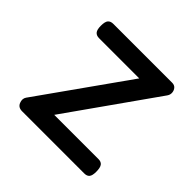

<svg xmlns="http://www.w3.org/2000/svg" viewBox="-133 -630 760 760"><g transform="rotate(45 247.5 -250.0)"><path d="M83 0Q61 0 54 -18Q47 -36 56 -49L319 -420H94Q79 -420 71.5 -429Q64 -438 64 -460Q64 -483 71.5 -491.5Q79 -500 94 -500H423Q436 -500 443 -492Q450 -484 451 -472.5Q452 -461 445 -451L183 -80H431Q446 -80 453 -70.5Q460 -61 460 -38Q460 -17 453 -8.5Q446 0 431 0Z"/></g></svg>

Font: Playwrite US Modern
Style: Regular
Weight: 400
Designer: Veronika Burian, José Scaglione
Foundry: TypeTogether
Version: Version 1.002